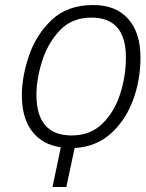

<svg xmlns="http://www.w3.org/2000/svg" viewBox="-20 -744 581 764"><path d="M189 0H244L277 -155Q363 -160 421.5 -213Q480 -266 509.5 -346Q539 -426 539 -515Q539 -614 490 -669Q441 -724 351 -724Q248 -724 185.5 -664.5Q123 -605 95 -521.5Q67 -438 67 -365Q67 -274 108 -221Q149 -168 222 -158ZM265 -205Q125 -205 125 -367Q125 -429 147.5 -500.5Q170 -572 218 -623Q266 -674 344 -674Q481 -674 481 -515Q481 -442 458.5 -371Q436 -300 388 -252.5Q340 -205 265 -205Z"/></svg>

Font: Noto Sans Display SemiCondensed Light
Style: Italic
Weight: 300
Width: 4
Italic angle: -12°
Designer: Monotype Design Team
Foundry: Monotype Imaging Inc.
Version: Version 1.900